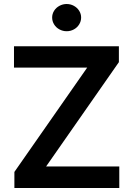

<svg xmlns="http://www.w3.org/2000/svg" viewBox="-20 -938 665 958"><path d="M51.8 -80.1 415 -600.6H49.8V-707H573.2V-627.9L210 -107.4H575.2V0H51.8ZM240.2 -850.6Q240.2 -868.7 250 -884.3Q259.8 -899.9 276.6 -908.9Q293.5 -918 312.5 -918Q332 -918 348.6 -908.9Q365.2 -899.9 375 -884.3Q384.8 -868.7 384.8 -850.6Q384.8 -832 375 -816.2Q365.2 -800.3 348.6 -791.3Q332 -782.2 312.5 -782.2Q293.5 -782.2 276.6 -791.3Q259.8 -800.3 250 -816.2Q240.2 -832 240.2 -850.6Z"/></svg>

Font: Pretendard Std SemiBold
Style: Regular
Weight: 600
Designer: Base glyphs from Inter by Rasmus Andersson; Hangeul glyphs from Noto Sans CJK(Source Han Sans) by Jang Soo-young and Kan
Foundry: Kil Hyung-jin
Version: Version 1.309